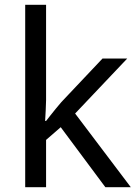

<svg xmlns="http://www.w3.org/2000/svg" viewBox="-20 -780 574 800"><path d="M172 -363Q172 -347 170.5 -321Q169 -295 168 -276H172Q178 -284 190 -299Q202 -314 214.5 -329.5Q227 -345 236 -355L407 -536H510L293 -307L525 0H419L233 -250L172 -197V0H85V-760H172Z"/></svg>

Font: lgurmukhi85
Style: Book
Weight: 400
Designer: Jelle Bosma - Monotype Design Team
Foundry: Monotype Imaging Inc.
Version: Version 2.003